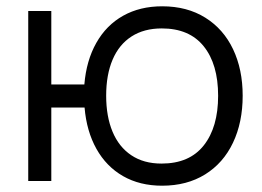

<svg xmlns="http://www.w3.org/2000/svg" viewBox="-20 -575 831 610"><path d="M248.7 -233.3H143V0H69.7V-540H143V-306.7H248Q254.3 -382.7 286 -438.8Q317.7 -495 371.2 -525Q424.8 -555 495.3 -555Q574.3 -555 632.2 -518.9Q690 -482.8 720.5 -418.6Q751 -354.3 751 -271Q751 -186.2 720.2 -121.5Q689.5 -56.8 631.7 -20.9Q573.8 15 495 15Q424.2 15 370.9 -15.5Q317.7 -46 286.3 -102.2Q255 -158.3 248.7 -233.3ZM673 -270.7Q673 -371 627.3 -427.8Q581.7 -484.7 494 -484.7Q437.7 -484.7 398 -459.2Q358.3 -433.7 337.8 -385.6Q317.3 -337.5 317.3 -271Q317.3 -205.2 337.5 -156.7Q357.7 -108.2 397.1 -81.8Q436.5 -55.3 493.3 -55.3Q582 -55.3 627.5 -113.2Q673 -171 673 -270.7Z"/></svg>

Font: Tap Sans
Style: Regular
Weight: 400
Designer: Tap Payments
Foundry: Tap Payments
Version: Version 1.001;Glyphs 3.1.2 (3151)